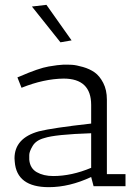

<svg xmlns="http://www.w3.org/2000/svg" viewBox="-20 -770 579 794"><path d="M182 4Q49 4 41 -101Q40 -108 40 -115Q40 -199 141 -227Q197 -241 357 -259V-336Q357 -445 243 -445Q161 -444 69 -407L52 -450L62 -454Q140 -488 181 -495Q222 -502 241 -502.5Q260 -503 277.5 -502Q295 -501 323 -493Q351 -485 371.5 -470.5Q392 -456 407 -427Q422 -398 422 -358V-50H499V0H367L357 -38Q267 4 182 4ZM200 -42Q276 -42 357 -76V-219Q207 -214 163 -199Q129 -190 115 -166.5Q101 -143 101 -129Q101 -115 101 -110Q104 -74 132 -58Q160 -42 200 -42ZM276 -603 230 -595 112 -743 172 -750Z"/></svg>

Font: Antic Slab
Style: Regular
Weight: 400
Designer: Santiago Orozco
Foundry: Santiago Orozco
Version: Version 001.001